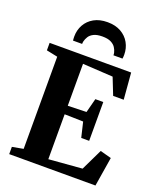

<svg xmlns="http://www.w3.org/2000/svg" viewBox="-175 -1097 1003 1205"><g transform="rotate(20 326.5 -495.0)"><path d="M108.5 -62V-677.5L34 -693V-743H578.5L593 -566.5H522.5L478 -679L276 -691V-411L400 -414.5L424.5 -509H477.5V-250H424.5L400.5 -351L276 -354V-54L498.5 -72L567.5 -215L642 -195L610.5 0H34.5V-48.5ZM332.5 -989.5Q385 -989.5 422.2 -968.5Q459.5 -947.5 479.5 -911.8Q499.5 -876 499.5 -833Q499.5 -825.5 499 -819.2Q498.5 -813 497.5 -806.5H437Q437 -809.5 436.8 -813.8Q436.5 -818 435.5 -823Q431.5 -840.5 421.2 -856.5Q411 -872.5 390 -883.2Q369 -894 332.5 -894Q296 -894 274.8 -883.2Q253.5 -872.5 243.5 -856.2Q233.5 -840 229.5 -823Q228.5 -818 228.2 -813.8Q228 -809.5 228 -806.5H167Q166.5 -813 166 -819.2Q165.5 -825.5 165.5 -833.5Q165.5 -876.5 185.2 -912Q205 -947.5 242.2 -968.5Q279.5 -989.5 332.5 -989.5Z"/></g></svg>

Font: Merriweather 60pt ExtraBold
Style: Regular
Weight: 800
Version: Version 2.100